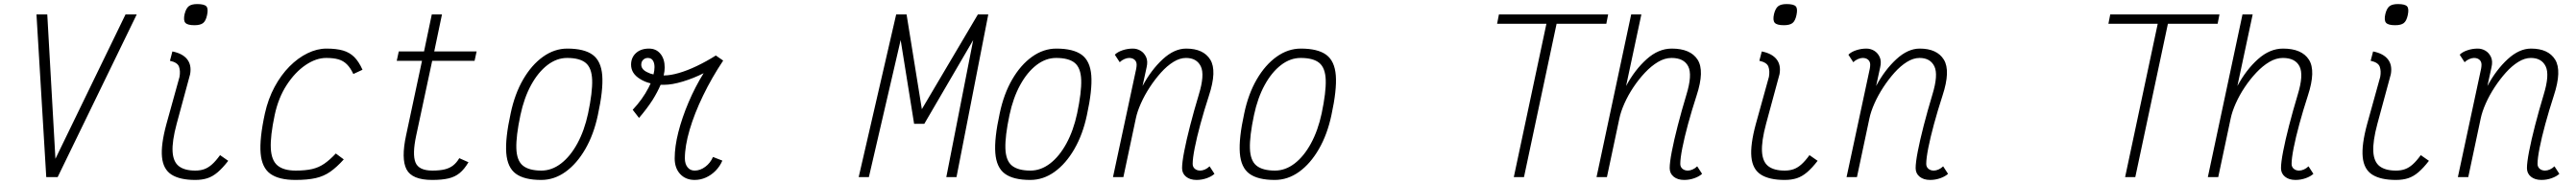

<svg xmlns="http://www.w3.org/2000/svg" viewBox="-20 -871 12640 905"><path d="M207 0 159 -800H212L252 -90L596 -800H651L263 0Z M938 14Q863 14 822 -12Q781 -38 775 -98.5Q769 -159 797 -262L861 -493Q866 -522 858.5 -543Q851 -564 814 -572L826 -618Q876 -608 898.5 -579.5Q921 -551 913 -506L847 -262Q824 -176 827 -125.5Q830 -75 858 -53.5Q886 -32 938 -32Q963 -32 982.5 -39Q1002 -46 1020.5 -62.5Q1039 -79 1060 -108L1100 -80Q1073 -45 1048.5 -24Q1024 -3 998 5.5Q972 14 938 14ZM934 -747Q900 -747 889.5 -759Q879 -771 886 -802Q893 -830 906.5 -840.5Q920 -851 948 -851Q983 -851 993 -839.5Q1003 -828 996 -796Q990 -768 976.5 -757.5Q963 -747 934 -747Z M1628 -116 1667 -87Q1633 -49 1601 -26.5Q1569 -4 1529 5Q1489 14 1430 14Q1349 14 1307 -16Q1265 -46 1259 -117.5Q1253 -189 1280 -313Q1296 -385 1327.5 -443.5Q1359 -502 1400.5 -544Q1442 -586 1489 -609Q1536 -632 1582 -632Q1631 -632 1663.5 -622.5Q1696 -613 1718.5 -590.5Q1741 -568 1759 -528L1714 -507Q1700 -537 1682.5 -554.5Q1665 -572 1641 -579Q1617 -586 1581 -586Q1531 -586 1479.5 -551Q1428 -516 1387 -453Q1346 -390 1328 -305Q1306 -201 1309 -141.5Q1312 -82 1342 -57Q1372 -32 1431 -32Q1479 -32 1511.5 -39.5Q1544 -47 1571 -65.5Q1598 -84 1628 -116Z M2101 14Q2002 14 1975 -38Q1948 -90 1973 -206L2051 -572H1927L1937 -618H2061L2099 -800H2149L2111 -618H2319L2309 -572H2101L2022 -202Q2003 -112 2019 -72Q2035 -32 2102 -32Q2138 -32 2162.5 -38Q2187 -44 2204 -57.5Q2221 -71 2234 -93L2279 -73Q2259 -39 2236 -20Q2213 -1 2181 6.5Q2149 14 2101 14Z M2636 14Q2553 14 2511.5 -16.5Q2470 -47 2464.5 -118.5Q2459 -190 2486 -313Q2506 -409 2547.5 -480.5Q2589 -552 2645 -592Q2701 -632 2764 -632Q2847 -632 2888.5 -601.5Q2930 -571 2935.5 -500Q2941 -429 2914 -305Q2894 -210 2852.5 -138Q2811 -66 2755.5 -26Q2700 14 2636 14ZM2637 -32Q2688 -32 2733.5 -67Q2779 -102 2813.5 -165.5Q2848 -229 2866 -313Q2888 -418 2886 -477.5Q2884 -537 2854.5 -561.5Q2825 -586 2763 -586Q2712 -586 2666.5 -551Q2621 -516 2586.5 -453Q2552 -390 2534 -305Q2512 -201 2514 -141Q2516 -81 2546 -56.5Q2576 -32 2637 -32Z M3116 -291 3085 -331Q3133 -382 3163 -440Q3168 -451 3173 -461Q3144 -468 3122 -482Q3077 -509 3077 -553Q3077 -588 3101 -610Q3125 -632 3165 -632Q3200 -632 3221 -606.5Q3242 -581 3242 -539Q3242 -521 3237 -500Q3238 -500 3240 -500Q3270 -500 3311.5 -512Q3353 -524 3400 -546.5Q3447 -569 3493 -598L3529 -573Q3473 -489 3430.5 -401Q3388 -313 3364.5 -233Q3341 -153 3341 -92Q3341 -65 3354 -48.5Q3367 -32 3389 -32Q3416 -32 3441 -50.5Q3466 -69 3479 -99L3525 -81Q3513 -53 3492 -31.5Q3471 -10 3444.5 2Q3418 14 3389 14Q3345 14 3318 -15Q3291 -44 3291 -92Q3291 -150 3309 -221Q3327 -292 3359 -367.5Q3391 -443 3433 -511Q3384 -486 3331 -470Q3278 -454 3240 -454Q3231 -454 3222 -454Q3207 -419 3183 -380Q3154 -335 3116 -291ZM3187 -505Q3192 -524 3192 -541Q3192 -561 3184 -573.5Q3176 -586 3159 -586Q3146 -586 3136.5 -577Q3127 -568 3127 -553Q3127 -529 3158 -515Q3171 -508 3187 -505Z M4194 0 4378 -800H4429L4504 -334L4779 -800H4830L4674 0H4624L4756 -674L4516 -262H4466L4400 -674L4244 0Z M5036 14Q4953 14 4911.5 -16.5Q4870 -47 4864.5 -118.5Q4859 -190 4886 -313Q4906 -409 4947.5 -480.5Q4989 -552 5045 -592Q5101 -632 5164 -632Q5247 -632 5288.5 -601.5Q5330 -571 5335.5 -500Q5341 -429 5314 -305Q5294 -210 5252.5 -138Q5211 -66 5155.5 -26Q5100 14 5036 14ZM5037 -32Q5088 -32 5133.5 -67Q5179 -102 5213.5 -165.5Q5248 -229 5266 -313Q5288 -418 5286 -477.5Q5284 -537 5254.5 -561.5Q5225 -586 5163 -586Q5112 -586 5066.5 -551Q5021 -516 4986.5 -453Q4952 -390 4934 -305Q4912 -201 4914 -141Q4916 -81 4946 -56.5Q4976 -32 5037 -32Z M5916 -53 5940 -16Q5926 -3 5902 5.5Q5878 14 5852 14Q5820 14 5800.5 -2Q5781 -18 5781 -44Q5781 -72 5791.5 -126.5Q5802 -181 5820.5 -253Q5839 -325 5863 -405Q5893 -503 5873 -544.5Q5853 -586 5800 -586Q5770 -586 5738.5 -566.5Q5707 -547 5677.5 -514Q5648 -481 5622.5 -442Q5597 -403 5579 -362.5Q5561 -322 5554 -288L5493 0H5442L5556 -533Q5557 -538 5557.5 -543.5Q5558 -549 5558 -553Q5558 -568 5548 -577Q5538 -586 5521 -586Q5511 -586 5498 -580.5Q5485 -575 5475 -565L5451 -602Q5465 -616 5489.5 -624Q5514 -632 5539 -632Q5560 -632 5577.5 -621.5Q5595 -611 5604.5 -590.5Q5614 -570 5607 -540L5587 -448Q5630 -528 5686.5 -580Q5743 -632 5801 -632Q5886 -632 5919.5 -577.5Q5953 -523 5913 -401Q5889 -327 5871 -260.5Q5853 -194 5843 -143Q5833 -92 5833 -65Q5833 -50 5843.5 -41Q5854 -32 5870 -32Q5881 -32 5893.5 -37.5Q5906 -43 5916 -53Z M6236 14Q6153 14 6111.5 -16.5Q6070 -47 6064.5 -118.5Q6059 -190 6086 -313Q6106 -409 6147.5 -480.5Q6189 -552 6245 -592Q6301 -632 6364 -632Q6447 -632 6488.5 -601.5Q6530 -571 6535.5 -500Q6541 -429 6514 -305Q6494 -210 6452.5 -138Q6411 -66 6355.5 -26Q6300 14 6236 14ZM6237 -32Q6288 -32 6333.5 -67Q6379 -102 6413.5 -165.5Q6448 -229 6466 -313Q6488 -418 6486 -477.5Q6484 -537 6454.5 -561.5Q6425 -586 6363 -586Q6312 -586 6266.5 -551Q6221 -516 6186.5 -453Q6152 -390 6134 -305Q6112 -201 6114 -141Q6116 -81 6146 -56.5Q6176 -32 6237 -32Z M7409 0 7569 -754H7327L7336 -800H7872L7863 -754H7619L7459 0Z M8309 -53 8333 -16Q8319 -3 8295 5.5Q8271 14 8245 14Q8213 14 8193.5 -2Q8174 -18 8174 -44Q8174 -72 8184.5 -126.5Q8195 -181 8213.5 -253Q8232 -325 8256 -405Q8286 -503 8265 -544.5Q8244 -586 8183 -586Q8150 -586 8117 -566.5Q8084 -547 8053 -514Q8022 -481 7996 -442Q7970 -403 7952 -362.5Q7934 -322 7927 -288L7866 0H7815L7985 -800H8035L7960 -448Q8003 -528 8061 -580Q8119 -632 8184 -632Q8276 -632 8311 -577.5Q8346 -523 8306 -401Q8282 -327 8264 -260.5Q8246 -194 8236 -143Q8226 -92 8226 -65Q8226 -50 8236.5 -41Q8247 -32 8263 -32Q8274 -32 8286.5 -37.5Q8299 -43 8309 -53Z M8738 14Q8663 14 8622 -12Q8581 -38 8575 -98.5Q8569 -159 8597 -262L8661 -493Q8666 -522 8658.5 -543Q8651 -564 8614 -572L8626 -618Q8676 -608 8698.5 -579.5Q8721 -551 8713 -506L8647 -262Q8624 -176 8627 -125.5Q8630 -75 8658 -53.5Q8686 -32 8738 -32Q8763 -32 8782.5 -39Q8802 -46 8820.5 -62.5Q8839 -79 8860 -108L8900 -80Q8873 -45 8848.5 -24Q8824 -3 8798 5.5Q8772 14 8738 14ZM8734 -747Q8700 -747 8689.5 -759Q8679 -771 8686 -802Q8693 -830 8706.5 -840.5Q8720 -851 8748 -851Q8783 -851 8793 -839.5Q8803 -828 8796 -796Q8790 -768 8776.5 -757.5Q8763 -747 8734 -747Z M9516 -53 9540 -16Q9526 -3 9502 5.5Q9478 14 9452 14Q9420 14 9400.5 -2Q9381 -18 9381 -44Q9381 -72 9391.5 -126.5Q9402 -181 9420.5 -253Q9439 -325 9463 -405Q9493 -503 9473 -544.5Q9453 -586 9400 -586Q9370 -586 9338.5 -566.5Q9307 -547 9277.5 -514Q9248 -481 9222.5 -442Q9197 -403 9179 -362.5Q9161 -322 9154 -288L9093 0H9042L9156 -533Q9157 -538 9157.5 -543.5Q9158 -549 9158 -553Q9158 -568 9148 -577Q9138 -586 9121 -586Q9111 -586 9098 -580.5Q9085 -575 9075 -565L9051 -602Q9065 -616 9089.5 -624Q9114 -632 9139 -632Q9160 -632 9177.5 -621.5Q9195 -611 9204.5 -590.5Q9214 -570 9207 -540L9187 -448Q9230 -528 9286.5 -580Q9343 -632 9401 -632Q9486 -632 9519.5 -577.5Q9553 -523 9513 -401Q9489 -327 9471 -260.5Q9453 -194 9443 -143Q9433 -92 9433 -65Q9433 -50 9443.5 -41Q9454 -32 9470 -32Q9481 -32 9493.5 -37.5Q9506 -43 9516 -53Z M10409 0 10569 -754H10327L10336 -800H10872L10863 -754H10619L10459 0Z M11309 -53 11333 -16Q11319 -3 11295 5.5Q11271 14 11245 14Q11213 14 11193.5 -2Q11174 -18 11174 -44Q11174 -72 11184.5 -126.5Q11195 -181 11213.5 -253Q11232 -325 11256 -405Q11286 -503 11265 -544.5Q11244 -586 11183 -586Q11150 -586 11117 -566.5Q11084 -547 11053 -514Q11022 -481 10996 -442Q10970 -403 10952 -362.5Q10934 -322 10927 -288L10866 0H10815L10985 -800H11035L10960 -448Q11003 -528 11061 -580Q11119 -632 11184 -632Q11276 -632 11311 -577.5Q11346 -523 11306 -401Q11282 -327 11264 -260.5Q11246 -194 11236 -143Q11226 -92 11226 -65Q11226 -50 11236.5 -41Q11247 -32 11263 -32Q11274 -32 11286.5 -37.5Q11299 -43 11309 -53Z M11738 14Q11663 14 11622 -12Q11581 -38 11575 -98.5Q11569 -159 11597 -262L11661 -493Q11666 -522 11658.5 -543Q11651 -564 11614 -572L11626 -618Q11676 -608 11698.5 -579.5Q11721 -551 11713 -506L11647 -262Q11624 -176 11627 -125.5Q11630 -75 11658 -53.5Q11686 -32 11738 -32Q11763 -32 11782.5 -39Q11802 -46 11820.5 -62.5Q11839 -79 11860 -108L11900 -80Q11873 -45 11848.5 -24Q11824 -3 11798 5.5Q11772 14 11738 14ZM11734 -747Q11700 -747 11689.5 -759Q11679 -771 11686 -802Q11693 -830 11706.5 -840.5Q11720 -851 11748 -851Q11783 -851 11793 -839.5Q11803 -828 11796 -796Q11790 -768 11776.5 -757.5Q11763 -747 11734 -747Z M12516 -53 12540 -16Q12526 -3 12502 5.5Q12478 14 12452 14Q12420 14 12400.5 -2Q12381 -18 12381 -44Q12381 -72 12391.5 -126.5Q12402 -181 12420.5 -253Q12439 -325 12463 -405Q12493 -503 12473 -544.5Q12453 -586 12400 -586Q12370 -586 12338.5 -566.5Q12307 -547 12277.5 -514Q12248 -481 12222.5 -442Q12197 -403 12179 -362.5Q12161 -322 12154 -288L12093 0H12042L12156 -533Q12157 -538 12157.5 -543.5Q12158 -549 12158 -553Q12158 -568 12148 -577Q12138 -586 12121 -586Q12111 -586 12098 -580.5Q12085 -575 12075 -565L12051 -602Q12065 -616 12089.5 -624Q12114 -632 12139 -632Q12160 -632 12177.5 -621.5Q12195 -611 12204.5 -590.5Q12214 -570 12207 -540L12187 -448Q12230 -528 12286.5 -580Q12343 -632 12401 -632Q12486 -632 12519.5 -577.5Q12553 -523 12513 -401Q12489 -327 12471 -260.5Q12453 -194 12443 -143Q12433 -92 12433 -65Q12433 -50 12443.5 -41Q12454 -32 12470 -32Q12481 -32 12493.5 -37.5Q12506 -43 12516 -53Z"/></svg>

Font: Victor Mono Thin Thin
Style: Italic
Weight: 250
Italic angle: -12°
Monospace: yes
Version: Version 1.561;gftools[0.9.30]